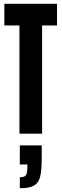

<svg xmlns="http://www.w3.org/2000/svg" viewBox="-20 -708 326 1017"><path d="M83 0V-573H3V-688H282V-573H203V0ZM125 177V163H85V62H201V126Q201 194 193 227Q185 260 161 274.5Q137 289 85 289V231Q110 231 117.5 220Q125 209 125 177Z"/></svg>

Font: Saira Ultra Condensed ExtraBold
Style: Regular
Weight: 800
Width: 1
Designer: Hector Gatti with collaboration of the Omnibus-Type team
Foundry: Omnibus-Type
Version: Version 1.001; ttfautohint (v1.8)